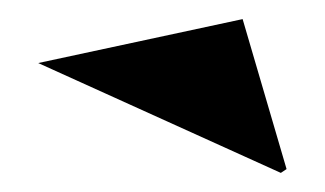

<svg xmlns="http://www.w3.org/2000/svg" viewBox="-20 -758 340 201"><path d="M274 -577 20 -692 234 -738 280 -581Z"/></svg>

Font: Kalnia Thin
Style: Bold
Weight: 700
Version: Version 1.105